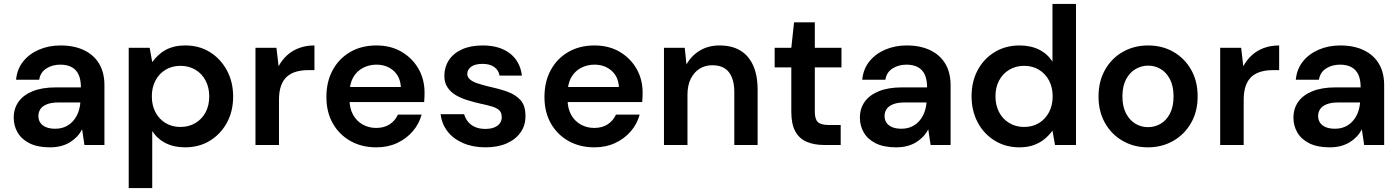

<svg xmlns="http://www.w3.org/2000/svg" viewBox="-20 -740 7143 980"><path d="M235 12Q172 12 131 -8.5Q90 -29 70 -63.5Q50 -98 50 -139Q50 -186 74.5 -220.5Q99 -255 147 -274.5Q195 -294 266 -294H393Q393 -333 381.5 -358.5Q370 -384 346.5 -397Q323 -410 288 -410Q247 -410 216.5 -390.5Q186 -371 180 -333H62Q67 -387 98 -426Q129 -465 179 -486.5Q229 -508 289 -508Q359 -508 409.5 -483.5Q460 -459 486.5 -414Q513 -369 513 -305V0H411L399 -80Q389 -60 373.5 -43.5Q358 -27 338 -14.5Q318 -2 292.5 5Q267 12 235 12ZM262 -83Q291 -83 314 -93.5Q337 -104 353.5 -123Q370 -142 379 -166Q388 -190 390 -216V-217H279Q243 -217 220 -208Q197 -199 186.5 -183.5Q176 -168 176 -148Q176 -127 186.5 -112.5Q197 -98 216 -90.5Q235 -83 262 -83Z M637 220V-496H744L757 -423Q773 -445 796 -465Q819 -485 851 -496.5Q883 -508 926 -508Q997 -508 1051.5 -474Q1106 -440 1138 -381Q1170 -322 1170 -247Q1170 -172 1138 -113.5Q1106 -55 1051 -21.5Q996 12 925 12Q868 12 825.5 -9.5Q783 -31 757 -71V220ZM901 -92Q944 -92 977.5 -112Q1011 -132 1029.5 -167Q1048 -202 1048 -248Q1048 -293 1029.5 -328.5Q1011 -364 977.5 -384Q944 -404 901 -404Q858 -404 825 -384Q792 -364 773.5 -329Q755 -294 755 -248Q755 -202 773.5 -167Q792 -132 825 -112Q858 -92 901 -92Z M1284 0V-496H1391L1402 -402Q1420 -435 1446 -458.5Q1472 -482 1507 -495Q1542 -508 1585 -508V-382H1552Q1520 -382 1493 -374.5Q1466 -367 1446 -350Q1426 -333 1415 -303.5Q1404 -274 1404 -231V0Z M1901 12Q1826 12 1768.5 -20.5Q1711 -53 1678.5 -110.5Q1646 -168 1646 -245Q1646 -323 1678 -382Q1710 -441 1767.5 -474.5Q1825 -508 1901 -508Q1975 -508 2030 -475.5Q2085 -443 2116 -389Q2147 -335 2147 -267Q2147 -257 2146.5 -245Q2146 -233 2145 -219H1732V-296H2026Q2023 -349 1988 -379.5Q1953 -410 1901 -410Q1864 -410 1832.5 -393.5Q1801 -377 1782.5 -344.5Q1764 -312 1764 -262V-233Q1764 -187 1782 -154.5Q1800 -122 1831 -104.5Q1862 -87 1900 -87Q1941 -87 1969 -105.5Q1997 -124 2011 -155H2132Q2119 -107 2086.5 -69.5Q2054 -32 2007 -10Q1960 12 1901 12Z M2458 12Q2394 12 2344 -9.5Q2294 -31 2264.5 -69Q2235 -107 2229 -157H2349Q2355 -136 2368.5 -119Q2382 -102 2404.5 -92Q2427 -82 2457 -82Q2486 -82 2505 -90.5Q2524 -99 2532.5 -112.5Q2541 -126 2541 -141Q2541 -165 2528.5 -177Q2516 -189 2491 -196.5Q2466 -204 2432 -211Q2401 -218 2368 -228Q2335 -238 2308 -253.5Q2281 -269 2264.5 -293.5Q2248 -318 2248 -353Q2248 -397 2271 -432.5Q2294 -468 2338 -488Q2382 -508 2444 -508Q2530 -508 2582.5 -467.5Q2635 -427 2644 -354H2530Q2525 -382 2502.5 -398Q2480 -414 2443 -414Q2405 -414 2385 -399.5Q2365 -385 2365 -362Q2365 -347 2378.5 -335Q2392 -323 2416 -315Q2440 -307 2472 -299Q2524 -288 2567 -273Q2610 -258 2636 -230Q2662 -202 2662 -149Q2663 -102 2638 -65.5Q2613 -29 2567 -8.5Q2521 12 2458 12Z M3014 12Q2939 12 2881.5 -20.5Q2824 -53 2791.5 -110.5Q2759 -168 2759 -245Q2759 -323 2791 -382Q2823 -441 2880.5 -474.5Q2938 -508 3014 -508Q3088 -508 3143 -475.5Q3198 -443 3229 -389Q3260 -335 3260 -267Q3260 -257 3259.5 -245Q3259 -233 3258 -219H2845V-296H3139Q3136 -349 3101 -379.5Q3066 -410 3014 -410Q2977 -410 2945.5 -393.5Q2914 -377 2895.5 -344.5Q2877 -312 2877 -262V-233Q2877 -187 2895 -154.5Q2913 -122 2944 -104.5Q2975 -87 3013 -87Q3054 -87 3082 -105.5Q3110 -124 3124 -155H3245Q3232 -107 3199.5 -69.5Q3167 -32 3120 -10Q3073 12 3014 12Z M3369 0V-496H3475L3484 -411Q3508 -455 3551.5 -481.5Q3595 -508 3653 -508Q3715 -508 3758 -482.5Q3801 -457 3824 -406.5Q3847 -356 3847 -282V0H3728V-270Q3728 -336 3700.5 -371.5Q3673 -407 3616 -407Q3579 -407 3550.5 -389Q3522 -371 3505.5 -337.5Q3489 -304 3489 -256V0Z M4186 0Q4136 0 4098 -16Q4060 -32 4039.5 -69Q4019 -106 4019 -169V-396H3934V-496H4019L4033 -626H4139V-496H4275V-396H4139V-169Q4139 -131 4155 -116.5Q4171 -102 4211 -102H4271V0Z M4554 12Q4491 12 4450 -8.5Q4409 -29 4389 -63.5Q4369 -98 4369 -139Q4369 -186 4393.5 -220.5Q4418 -255 4466 -274.5Q4514 -294 4585 -294H4712Q4712 -333 4700.5 -358.5Q4689 -384 4665.5 -397Q4642 -410 4607 -410Q4566 -410 4535.5 -390.5Q4505 -371 4499 -333H4381Q4386 -387 4417 -426Q4448 -465 4498 -486.5Q4548 -508 4608 -508Q4678 -508 4728.5 -483.5Q4779 -459 4805.5 -414Q4832 -369 4832 -305V0H4730L4718 -80Q4708 -60 4692.5 -43.5Q4677 -27 4657 -14.5Q4637 -2 4611.5 5Q4586 12 4554 12ZM4581 -83Q4610 -83 4633 -93.5Q4656 -104 4672.5 -123Q4689 -142 4698 -166Q4707 -190 4709 -216V-217H4598Q4562 -217 4539 -208Q4516 -199 4505.5 -183.5Q4495 -168 4495 -148Q4495 -127 4505.5 -112.5Q4516 -98 4535 -90.5Q4554 -83 4581 -83Z M5183 12Q5113 12 5057.5 -22Q5002 -56 4970.5 -115Q4939 -174 4939 -249Q4939 -324 4970.5 -382.5Q5002 -441 5057.5 -474.5Q5113 -508 5184 -508Q5241 -508 5284 -486.5Q5327 -465 5352 -425V-720H5472V0H5365L5352 -73Q5336 -51 5313 -31.5Q5290 -12 5258 0Q5226 12 5183 12ZM5207 -92Q5250 -92 5283 -112Q5316 -132 5334.5 -167.5Q5353 -203 5353 -248Q5353 -294 5334.5 -329Q5316 -364 5283 -384Q5250 -404 5207 -404Q5165 -404 5131.5 -384Q5098 -364 5079.5 -329Q5061 -294 5061 -249Q5061 -203 5079.5 -167.5Q5098 -132 5131.5 -112Q5165 -92 5207 -92Z M5839 12Q5768 12 5710.5 -21Q5653 -54 5620 -112.5Q5587 -171 5587 -248Q5587 -325 5620.5 -384Q5654 -443 5711.5 -475.5Q5769 -508 5840 -508Q5912 -508 5969 -475.5Q6026 -443 6059.5 -384.5Q6093 -326 6093 -248Q6093 -171 6059.5 -112.5Q6026 -54 5968.5 -21Q5911 12 5839 12ZM5839 -91Q5875 -91 5904.5 -108.5Q5934 -126 5952 -161Q5970 -196 5970 -248Q5970 -300 5952 -335Q5934 -370 5904.5 -387.5Q5875 -405 5840 -405Q5806 -405 5776 -387.5Q5746 -370 5727.5 -335Q5709 -300 5709 -248Q5709 -196 5727.5 -161Q5746 -126 5775.5 -108.5Q5805 -91 5839 -91Z M6208 0V-496H6315L6326 -402Q6344 -435 6370 -458.5Q6396 -482 6431 -495Q6466 -508 6509 -508V-382H6476Q6444 -382 6417 -374.5Q6390 -367 6370 -350Q6350 -333 6339 -303.5Q6328 -274 6328 -231V0Z M6767 12Q6704 12 6663 -8.5Q6622 -29 6602 -63.5Q6582 -98 6582 -139Q6582 -186 6606.5 -220.5Q6631 -255 6679 -274.5Q6727 -294 6798 -294H6925Q6925 -333 6913.5 -358.5Q6902 -384 6878.5 -397Q6855 -410 6820 -410Q6779 -410 6748.5 -390.5Q6718 -371 6712 -333H6594Q6599 -387 6630 -426Q6661 -465 6711 -486.5Q6761 -508 6821 -508Q6891 -508 6941.5 -483.5Q6992 -459 7018.5 -414Q7045 -369 7045 -305V0H6943L6931 -80Q6921 -60 6905.5 -43.5Q6890 -27 6870 -14.5Q6850 -2 6824.5 5Q6799 12 6767 12ZM6794 -83Q6823 -83 6846 -93.5Q6869 -104 6885.5 -123Q6902 -142 6911 -166Q6920 -190 6922 -216V-217H6811Q6775 -217 6752 -208Q6729 -199 6718.5 -183.5Q6708 -168 6708 -148Q6708 -127 6718.5 -112.5Q6729 -98 6748 -90.5Q6767 -83 6794 -83Z"/></svg>

Font: DM Sans 24pt SemiBold
Style: Regular
Weight: 600
Designer: Colophon Foundry, Jonny Pinhorn
Foundry: Colophon Foundry
Version: Version 4.004;gftools[0.9.30]